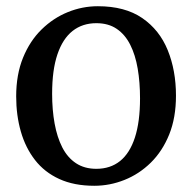

<svg xmlns="http://www.w3.org/2000/svg" viewBox="-20 -586 618 617"><path d="M32 -276.5Q32 -346.5 54 -400.5Q76 -454.5 113.5 -491.2Q151 -528 197.8 -547Q244.5 -566 294.5 -566Q381.5 -566 437 -528Q492.5 -490 519 -424.8Q545.5 -359.5 545.5 -278.5Q545.5 -208 523.8 -154Q502 -100 464.5 -63.2Q427 -26.5 380 -7.8Q333 11 283 11Q218 11 170.5 -10.8Q123 -32.5 92.5 -71.8Q62 -111 47 -163.2Q32 -215.5 32 -276.5ZM289.5 -43.5Q334.5 -43.5 365.8 -68.5Q397 -93.5 413.5 -144Q430 -194.5 430 -270Q430 -321.5 422.5 -365.5Q415 -409.5 398.5 -442.2Q382 -475 355.2 -493.2Q328.5 -511.5 289.5 -511.5Q245 -511.5 213.2 -486.5Q181.5 -461.5 164.5 -411.2Q147.5 -361 147.5 -284.5Q147.5 -233 155.5 -189Q163.5 -145 180.2 -112.2Q197 -79.5 224.2 -61.5Q251.5 -43.5 289.5 -43.5Z"/></svg>

Font: Merriweather 28pt
Style: Regular
Weight: 400
Version: Version 2.100